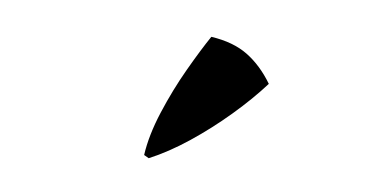

<svg xmlns="http://www.w3.org/2000/svg" viewBox="-35 -1010 671 341"><g transform="rotate(-10 300.0 -839.5)"><path d="M204 -750Q218 -783 246 -819Q274 -855 305 -886Q336 -917 358 -936Q395 -920 414.5 -895.5Q434 -871 444 -836Q412 -815 371.5 -795.5Q331 -776 289.5 -762Q248 -748 211 -743Z"/></g></svg>

Font: Cinzel Black
Style: Regular
Weight: 900
Designer: Natanael Gama
Version: Version 2.000